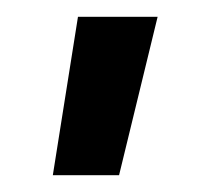

<svg xmlns="http://www.w3.org/2000/svg" viewBox="-20 -89 251 229"><path d="M43 120 73 -69H168L122 120Z"/></svg>

Font: Kanit
Style: Regular
Weight: 400
Designer: Katatrad Team
Foundry: CadsonDemak
Version: Version 2.000; ttfautohint (v1.8.3)